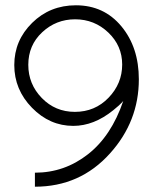

<svg xmlns="http://www.w3.org/2000/svg" viewBox="-20 -669 610 726"><path d="M112 37V-16Q224 -16 313 -86Q401 -155 446 -287Q431 -270 408 -252Q335 -193 257 -193Q168 -193 101 -261.5Q34 -330 34 -423Q34 -516 101.5 -582.5Q169 -649 267 -649Q373 -649 439 -569.5Q505 -490 505 -369Q505 -210 396 -89Q283 37 112 37ZM264 -596Q192 -596 139.5 -547Q87 -498 87 -424Q87 -351 138 -298.5Q189 -246 263 -246Q339 -246 390.5 -299.5Q442 -353 442 -425Q442 -496 389.5 -546Q337 -596 264 -596Z"/></svg>

Font: Bellota
Style: Regular
Weight: 400
Designer: Kemie Guaida
Foundry: Kemie Guaida
Version: Version 1.000;PS 002.000;hotconv 1.0.70;makeotf.lib2.5.58329